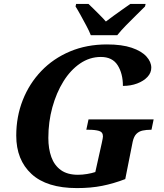

<svg xmlns="http://www.w3.org/2000/svg" viewBox="-20 -951 836 981"><path d="M373.2 10Q219.2 10 141.1 -62Q63 -134 63 -258Q63 -355 96.3 -439.5Q129.6 -524 190.8 -588Q252 -652 337.3 -688Q422.6 -724 526.3 -724Q603 -724 653 -707Q703 -690 728 -662.5Q753 -635 753 -605Q753 -579 733.5 -558Q714 -537 681 -524.5Q647.9 -512 608 -512Q608 -575 581.2 -617.5Q554.3 -660 495.3 -660Q438 -660 389 -626.5Q340 -593 304 -535Q268 -477 247.5 -402.6Q227 -328.2 227 -246.1Q227 -191 242.3 -148.6Q257.6 -106.2 290.9 -82.1Q324.2 -58 378.3 -58Q401 -58 425 -62Q449 -66 467 -72L500 -220Q503 -234 504.5 -242.2Q506 -250.4 506 -254Q506 -276.1 486 -282.1Q466 -288 434 -288H421L432.3 -341H765L754 -288H750Q728 -288 709 -284Q690 -280 677 -267Q664 -254 658 -227L620 -36Q559.9 -13 502 -1.5Q444.2 10 373.2 10ZM444 -771Q436 -792 421.5 -819Q407 -846 392.5 -872.5Q378 -899 366 -918L369 -931H432Q444 -920 460 -904Q476 -888 492.5 -871.5Q509 -855 521 -841Q539 -855 562 -871.5Q585 -888 607.5 -904Q630 -920 646 -931H724L721 -918Q702 -899 676 -873.5Q650 -848 624 -821.5Q598 -795 579 -771Z"/></svg>

Font: Noto Serif
Style: Italic
Weight: 400
Italic angle: -12°
Designer: Monotype Design Team
Foundry: Monotype Imaging Inc.
Version: Version 2.013